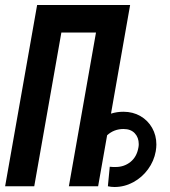

<svg xmlns="http://www.w3.org/2000/svg" viewBox="-58 -745 678 768"><path d="M90.5 -725H462.5L386 -290.5Q409.5 -298 435.5 -298Q473.5 -298 503.5 -280.8Q533.5 -263.5 550.5 -233.5Q567.5 -203.5 567.5 -167Q567.5 -155 565 -140Q558 -100.5 534 -67.8Q510 -35 474.8 -16Q439.5 3 400 3Q386.5 3 373.5 0L381 -78Q387 -77 394.5 -77Q402 -77 404.5 -77Q438.5 -77 463.8 -97.2Q489 -117.5 495.5 -154Q497 -161.5 497 -168.5Q497 -195 481 -212Q465 -229 436 -229Q398 -229 370.5 -204L334.5 0H217.5L326 -615H187.5L79 0H-37.5Z"/></svg>

Font: JuliaMono Medium
Style: Italic
Weight: 500
Italic angle: -9°
Monospace: yes
Designer: cormullion
Foundry: corm
Version: Version 0.054; ttfautohint (v1.8.4)